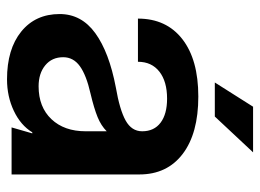

<svg xmlns="http://www.w3.org/2000/svg" viewBox="-117 -611 741 547"><g transform="rotate(90 253.5 -337.5)"><path d="M20 -137Q20 -199 74.5 -238.5Q129 -278 229 -297Q293 -308 323.5 -325Q354 -342 354 -372Q354 -406 329.5 -424.5Q305 -443 261 -443Q212 -443 184 -421Q156 -399 156 -360H33Q33 -441 91.5 -486.5Q150 -532 255 -532Q360 -532 418.5 -487.5Q477 -443 477 -364V0H343L360 -59H357Q337 -26 296 -6.5Q255 13 206 13Q120 13 70 -27.5Q20 -68 20 -137ZM226 -77Q285 -77 319.5 -113.5Q354 -150 354 -211V-271Q338 -255 313.5 -245Q289 -235 247 -225Q194 -213 168.5 -194.5Q143 -176 143 -147Q143 -115 166 -96Q189 -77 226 -77ZM284 -688H414L312 -579H215Z"/></g></svg>

Font: Non Bureau Medium
Style: Regular
Weight: 500
Designer: Jona Saucedo
Foundry: Non Foundry
Version: Version 1.000; ttfautohint (v1.8.4)